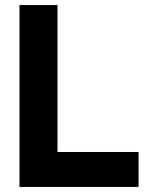

<svg xmlns="http://www.w3.org/2000/svg" viewBox="-20 -729 582 758"><path d="M57 -709V9H527V-129H207V-709Z"/></svg>

Font: Kalas SG
Style: Bold
Weight: 700
Designer: Kalas
Foundry: Kalas
Version: Version 2.000;FEAKit 1.0